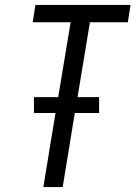

<svg xmlns="http://www.w3.org/2000/svg" viewBox="-20 -755 547 775"><path d="M155 0 204 -299H117V-363H215L265 -665H112L123 -735H507L496 -665H343L293 -363H380V-299H282L233 0Z"/></svg>

Font: Iosevka SS18
Style: Italic
Weight: 400
Italic angle: -9°
Monospace: yes
Designer: Belleve Invis
Foundry: Belleve Invis
Version: Version 25.1.1; ttfautohint (v1.8.4)